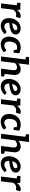

<svg xmlns="http://www.w3.org/2000/svg" viewBox="2134 -2918 792 5099"><g transform="rotate(90 2529.5 -368.0)"><path d="M70 0 133 -514H208Q227 -514 234 -506.5Q241 -499 241 -482V-421Q275 -469 314.5 -496Q354 -523 401 -523Q420 -523 435 -518.5Q450 -514 461 -506L433 -412Q431 -403 424.5 -399.5Q418 -396 411 -396Q406 -396 388.5 -399Q371 -402 357 -402Q319 -402 289.5 -381Q260 -360 236 -320L197 0ZM158 -514 132 -413 77 -425Q63 -428 56.5 -435Q50 -442 51 -456L58 -514Z M660 8Q598 8 553.5 -19Q509 -46 484.5 -94.5Q460 -143 460 -206Q460 -226 462 -246.5Q464 -267 469 -286Q478 -325 494.5 -360Q511 -395 535 -424Q547 -439 560.5 -452Q574 -465 589 -475Q619 -496 656 -508.5Q693 -521 734 -521Q782 -521 819 -503.5Q856 -486 876 -456.5Q896 -427 896 -394Q896 -360 882.5 -331.5Q869 -303 833 -280Q809 -265 774.5 -252.5Q740 -240 692.5 -231Q645 -222 583 -215Q583 -209 583.5 -201.5Q584 -194 585 -191Q588 -140 612.5 -114.5Q637 -89 685 -89Q713 -89 736.5 -97.5Q760 -106 776 -117Q784 -123 793 -129.5Q802 -136 811 -140.5Q820 -145 830 -145Q843 -145 852 -134L885 -95Q833 -43 780.5 -17.5Q728 8 660 8ZM594 -295Q632 -301 661.5 -307Q691 -313 712 -320Q733 -327 748 -336Q767 -346 774.5 -360Q782 -374 782 -389Q782 -406 768 -419.5Q754 -433 727 -433Q694 -433 667.5 -415.5Q641 -398 622 -367Q603 -336 594 -295Z M1155 8Q1088 8 1039.5 -25.5Q991 -59 968 -118.5Q945 -178 955 -258Q965 -335 1001 -394.5Q1037 -454 1097 -488Q1157 -522 1238 -522Q1276 -522 1317 -512.5Q1358 -503 1396 -485L1387 -412L1321 -404Q1303 -416 1283.5 -421.5Q1264 -427 1235 -427Q1191 -427 1160 -406Q1129 -385 1110.5 -347Q1092 -309 1086 -258Q1076 -178 1103 -132.5Q1130 -87 1189 -87Q1221 -87 1244.5 -98.5Q1268 -110 1285.5 -122Q1303 -134 1316 -134Q1330 -134 1338 -123L1368 -77Q1321 -29 1265.5 -10.5Q1210 8 1155 8ZM1301 -434 1387 -412 1377 -334H1331Q1317 -334 1311 -342Q1305 -350 1304 -363Z M1480 0 1571 -744H1698L1663 -458Q1697 -487 1735 -504.5Q1773 -522 1820 -522Q1876 -522 1911.5 -497Q1947 -472 1962 -428Q1977 -384 1970 -327L1929 0H1803L1843 -327Q1849 -373 1830.5 -399Q1812 -425 1769 -425Q1739 -425 1709.5 -410.5Q1680 -396 1653 -371L1607 0ZM1905 0 1930 -101 1986 -89Q2000 -86 2006.5 -79Q2013 -72 2012 -58L2004 0ZM1596 -744 1571 -643 1515 -655Q1501 -658 1494.5 -665Q1488 -672 1489 -686L1496 -744Z M2275 8Q2213 8 2168.5 -19Q2124 -46 2099.5 -94.5Q2075 -143 2075 -206Q2075 -226 2077 -246.5Q2079 -267 2084 -286Q2093 -325 2109.5 -360Q2126 -395 2150 -424Q2162 -439 2175.5 -452Q2189 -465 2204 -475Q2234 -496 2271 -508.5Q2308 -521 2349 -521Q2397 -521 2434 -503.5Q2471 -486 2491 -456.5Q2511 -427 2511 -394Q2511 -360 2497.5 -331.5Q2484 -303 2448 -280Q2424 -265 2389.5 -252.5Q2355 -240 2307.5 -231Q2260 -222 2198 -215Q2198 -209 2198.5 -201.5Q2199 -194 2200 -191Q2203 -140 2227.5 -114.5Q2252 -89 2300 -89Q2328 -89 2351.5 -97.5Q2375 -106 2391 -117Q2399 -123 2408 -129.5Q2417 -136 2426 -140.5Q2435 -145 2445 -145Q2458 -145 2467 -134L2500 -95Q2448 -43 2395.5 -17.5Q2343 8 2275 8ZM2209 -295Q2247 -301 2276.5 -307Q2306 -313 2327 -320Q2348 -327 2363 -336Q2382 -346 2389.5 -360Q2397 -374 2397 -389Q2397 -406 2383 -419.5Q2369 -433 2342 -433Q2309 -433 2282.5 -415.5Q2256 -398 2237 -367Q2218 -336 2209 -295Z M2615 0 2678 -514H2753Q2772 -514 2779 -506.5Q2786 -499 2786 -482V-421Q2820 -469 2859.5 -496Q2899 -523 2946 -523Q2965 -523 2980 -518.5Q2995 -514 3006 -506L2978 -412Q2976 -403 2969.5 -399.5Q2963 -396 2956 -396Q2951 -396 2933.5 -399Q2916 -402 2902 -402Q2864 -402 2834.5 -381Q2805 -360 2781 -320L2742 0ZM2703 -514 2677 -413 2622 -425Q2608 -428 2601.5 -435Q2595 -442 2596 -456L2603 -514Z M3208 8Q3141 8 3092.5 -25.5Q3044 -59 3021 -118.5Q2998 -178 3008 -258Q3018 -335 3054 -394.5Q3090 -454 3150 -488Q3210 -522 3291 -522Q3329 -522 3370 -512.5Q3411 -503 3449 -485L3440 -412L3374 -404Q3356 -416 3336.5 -421.5Q3317 -427 3288 -427Q3244 -427 3213 -406Q3182 -385 3163.5 -347Q3145 -309 3139 -258Q3129 -178 3156 -132.5Q3183 -87 3242 -87Q3274 -87 3297.5 -98.5Q3321 -110 3338.5 -122Q3356 -134 3369 -134Q3383 -134 3391 -123L3421 -77Q3374 -29 3318.5 -10.5Q3263 8 3208 8ZM3354 -434 3440 -412 3430 -334H3384Q3370 -334 3364 -342Q3358 -350 3357 -363Z M3533 0 3624 -744H3751L3716 -458Q3750 -487 3788 -504.5Q3826 -522 3873 -522Q3929 -522 3964.5 -497Q4000 -472 4015 -428Q4030 -384 4023 -327L3982 0H3856L3896 -327Q3902 -373 3883.5 -399Q3865 -425 3822 -425Q3792 -425 3762.5 -410.5Q3733 -396 3706 -371L3660 0ZM3958 0 3983 -101 4039 -89Q4053 -86 4059.5 -79Q4066 -72 4065 -58L4057 0ZM3649 -744 3624 -643 3568 -655Q3554 -658 3547.5 -665Q3541 -672 3542 -686L3549 -744Z M4328 8Q4266 8 4221.5 -19Q4177 -46 4152.5 -94.5Q4128 -143 4128 -206Q4128 -226 4130 -246.5Q4132 -267 4137 -286Q4146 -325 4162.5 -360Q4179 -395 4203 -424Q4215 -439 4228.5 -452Q4242 -465 4257 -475Q4287 -496 4324 -508.5Q4361 -521 4402 -521Q4450 -521 4487 -503.5Q4524 -486 4544 -456.5Q4564 -427 4564 -394Q4564 -360 4550.5 -331.5Q4537 -303 4501 -280Q4477 -265 4442.5 -252.5Q4408 -240 4360.5 -231Q4313 -222 4251 -215Q4251 -209 4251.5 -201.5Q4252 -194 4253 -191Q4256 -140 4280.5 -114.5Q4305 -89 4353 -89Q4381 -89 4404.5 -97.5Q4428 -106 4444 -117Q4452 -123 4461 -129.5Q4470 -136 4479 -140.5Q4488 -145 4498 -145Q4511 -145 4520 -134L4553 -95Q4501 -43 4448.5 -17.5Q4396 8 4328 8ZM4262 -295Q4300 -301 4329.5 -307Q4359 -313 4380 -320Q4401 -327 4416 -336Q4435 -346 4442.5 -360Q4450 -374 4450 -389Q4450 -406 4436 -419.5Q4422 -433 4395 -433Q4362 -433 4335.5 -415.5Q4309 -398 4290 -367Q4271 -336 4262 -295Z M4668 0 4731 -514H4806Q4825 -514 4832 -506.5Q4839 -499 4839 -482V-421Q4873 -469 4912.5 -496Q4952 -523 4999 -523Q5018 -523 5033 -518.5Q5048 -514 5059 -506L5031 -412Q5029 -403 5022.5 -399.5Q5016 -396 5009 -396Q5004 -396 4986.5 -399Q4969 -402 4955 -402Q4917 -402 4887.5 -381Q4858 -360 4834 -320L4795 0ZM4756 -514 4730 -413 4675 -425Q4661 -428 4654.5 -435Q4648 -442 4649 -456L4656 -514Z"/></g></svg>

Font: Aleo
Style: Bold Italic
Weight: 700
Italic angle: -7°
Version: Version 2.001;gftools[0.9.29]